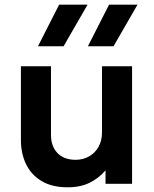

<svg xmlns="http://www.w3.org/2000/svg" viewBox="-20 -782 656 817"><path d="M268 15Q200.5 15 156.2 -12Q112 -39 90.5 -84.2Q69 -129.5 69 -185.5V-500H197V-207.5Q197 -159.5 224.5 -130.8Q252 -102 302 -102Q334 -102 359.5 -116.8Q385 -131.5 399.5 -157.5Q414 -183.5 414 -218V-500H542V0H429V-57Q401.5 -24.5 362.2 -4.8Q323 15 268 15ZM354 -585 444 -762H565L463 -585ZM141.5 -585 231.5 -762H352.5L250.5 -585Z"/></svg>

Font: Geologica Cursive Medium
Style: Regular
Weight: 500
Designer: Sindre Bremnes, Frode Helland
Foundry: Monokrom Skriftforlag AS
Version: Version 1.010;gftools[0.9.28]